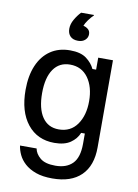

<svg xmlns="http://www.w3.org/2000/svg" viewBox="-97 -784 736 1026"><g transform="rotate(10 271.0 -271.5)"><path d="M260 178.3Q206.7 178.3 170 165Q133.3 151.7 110 130.4Q86.7 109.2 75 84.2Q63.3 59.2 60 35H150Q155 63.3 181.7 85.8Q208.3 108.3 264.2 108.3Q324.2 108.3 357.1 75Q390 41.7 390 -32.5V-88.3H370Q356.7 -55 324.6 -32.9Q292.5 -10.8 237.5 -10.8Q145 -10.8 91.2 -78.3Q37.5 -145.8 37.5 -263.3Q37.5 -340 61.2 -395.8Q85 -451.7 129.6 -482.1Q174.2 -512.5 235.8 -512.5Q293.3 -512.5 324.6 -489.2Q355.8 -465.8 370 -435H390V-500H470V-27.5Q470 72.5 415.8 125.4Q361.7 178.3 260 178.3ZM248.3 -85.8Q312.5 -85.8 347.5 -135.4Q382.5 -185 382.5 -261.7Q382.5 -340 347.1 -388.8Q311.7 -437.5 249.2 -437.5Q190.8 -437.5 159.2 -391.7Q127.5 -345.8 127.5 -261.7Q127.5 -177.5 158.8 -131.7Q190 -85.8 248.3 -85.8ZM267.5 -570Q240 -570 225.4 -585Q210.8 -600 210.8 -625.8Q210.8 -650.8 225.4 -676.2Q240 -701.7 258.3 -720.8H328.3V-718.3Q315 -705.8 301.2 -687.1Q287.5 -668.3 282.5 -654.2Q297.5 -650.8 308.8 -641.2Q320 -631.7 320 -614.2Q320 -595.8 305.8 -582.9Q291.7 -570 267.5 -570Z"/></g></svg>

Font: Familjen Grotesk Variable
Style: Regular
Weight: 400
Designer: Anders Wikstroem, Jonas Baeckman, Matilda Gysing, Kristian Moeller
Foundry: Familjen STHLM AB
Version: Version 2.000